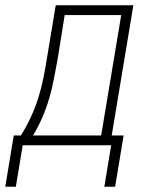

<svg xmlns="http://www.w3.org/2000/svg" viewBox="-60 -550 580 727"><path d="M0 157H-40L-8 -37H19Q40 -70 57 -107Q74 -144 85.5 -181Q97 -218 104.5 -255.5Q112 -293 118 -331L151 -530H445L363 -37H408L376 157H335L361 0H26ZM323 -37 399 -493H185L158 -325Q151 -288 144 -251Q137 -214 126.5 -178Q116 -142 100.5 -106Q85 -70 65 -37Z"/></svg>

Font: Iosevka Curly XLtObl
Style: Regular
Weight: 200
Italic angle: -9°
Monospace: yes
Designer: Belleve Invis
Foundry: Belleve Invis
Version: Version 11.1.0; ttfautohint (v1.8.3)